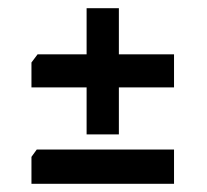

<svg xmlns="http://www.w3.org/2000/svg" viewBox="-20 -594 506 470"><path d="M192 -265V-380H57V-441L72 -461H192V-574H271V-461H406V-380H271V-265ZM57 -144V-210L70 -228H406V-144Z"/></svg>

Font: Kreon
Style: Regular
Weight: 400
Designer: Julia Petretta
Foundry: Julia Petretta and Eli Heuer
Version: Version 2.002